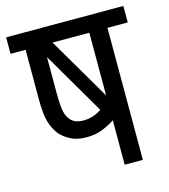

<svg xmlns="http://www.w3.org/2000/svg" viewBox="-97 -699 684 777"><g transform="rotate(-15 245.5 -311.0)"><path d="M491 -622V-553H406V0H330V-186Q307 -171 278 -159Q249 -147 210 -147Q172 -147 145.5 -160.5Q119 -174 102 -193Q82 -218 72.5 -251Q63 -284 63 -343V-553H0V-622ZM330 -553H176L330 -290ZM162 -237Q179 -216 216 -216Q238 -216 257 -222.5Q276 -229 292 -240L139 -502V-354Q139 -297 144.5 -273.5Q150 -250 162 -237Z"/></g></svg>

Font: Noto Sans Devanagari Condensed
Style: Regular
Weight: 400
Width: 3
Designer: Jelle Bosma - Monotype Design Team
Foundry: Monotype Imaging Inc.
Version: Version 2.004; ttfautohint (v1.8.4.7-5d5b)